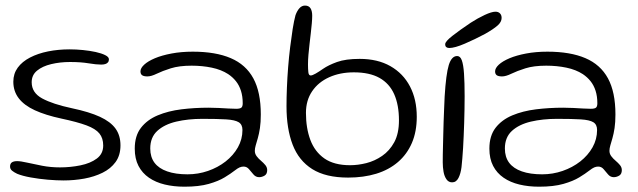

<svg xmlns="http://www.w3.org/2000/svg" viewBox="-20 -648 2346 706"><path d="M214 15.5Q188.5 15.5 156 12.8Q123.5 10 93 4.5Q62.5 -1 43 -9Q31.5 -14.5 24.2 -20.5Q17 -26.5 17 -35.5Q17 -46.5 23.8 -51Q30.5 -55.5 43 -55.5Q56 -55.5 80 -50Q104 -44.5 135.2 -38.5Q166.5 -32.5 200.5 -32.5Q239 -32.5 275.8 -40Q312.5 -47.5 336 -65Q359.5 -82.5 359.5 -113Q359.5 -140 345.5 -157.2Q331.5 -174.5 298 -187Q264.5 -199.5 205.5 -212Q147.5 -224.5 108.2 -242.5Q69 -260.5 49 -286.5Q29 -312.5 29 -347.5Q29 -377 45.2 -399.2Q61.5 -421.5 90.5 -436.5Q119.5 -451.5 156.8 -459Q194 -466.5 236.5 -466.5Q260 -466.5 285 -464Q310 -461.5 331.8 -456.8Q353.5 -452 367 -445.2Q380.5 -438.5 380.5 -430Q380.5 -423 377 -418.8Q373.5 -414.5 367.2 -412.5Q361 -410.5 352 -410.5Q334 -410.5 305.8 -415.2Q277.5 -420 237.5 -420Q200.5 -420 168.2 -412.2Q136 -404.5 116.2 -388.2Q96.5 -372 96.5 -345.5Q96.5 -307 135.2 -286Q174 -265 244.5 -250Q308.5 -236.5 347.5 -218.5Q386.5 -200.5 404.8 -175.2Q423 -150 423 -113.5Q423 -77 405 -52.2Q387 -27.5 357 -12.8Q327 2 289.8 8.8Q252.5 15.5 214 15.5Z M658 38.5Q619 38.5 585.8 30.5Q552.5 22.5 527.8 5.5Q503 -11.5 489.2 -38Q475.5 -64.5 475.5 -101.5Q475.5 -148.5 498.2 -178Q521 -207.5 559.8 -223.8Q598.5 -240 647 -246Q695.5 -252 747 -252Q765 -252 784 -251Q803 -250 820 -249Q837 -248 848.5 -248Q862.5 -248 867.5 -252.2Q872.5 -256.5 872.5 -268Q872.5 -294 866 -314.2Q859.5 -334.5 847.5 -349.5Q835.5 -364.5 819 -375.5Q793.5 -392 758.8 -399.2Q724 -406.5 684.5 -406.5Q639 -406.5 608 -396.8Q577 -387 556.5 -377Q536 -367 522 -367Q509 -367 502.8 -371.2Q496.5 -375.5 496.5 -385.5Q496.5 -397.5 510.2 -410.2Q524 -423 549.5 -433.8Q575 -444.5 610.5 -451.2Q646 -458 689 -458Q773 -458 828.5 -434.2Q884 -410.5 911.5 -360Q939 -309.5 939 -227Q939 -198.5 935.8 -177Q932.5 -155.5 928 -140Q923.5 -124.5 920.2 -113.2Q917 -102 917 -93.5Q917 -82.5 923.8 -73.5Q930.5 -64.5 939.8 -56.8Q949 -49 955.8 -40.8Q962.5 -32.5 962.5 -22.5Q962.5 -8 952.8 -2.2Q943 3.5 933 3.5Q920.5 3.5 912 -6.5Q903.5 -16.5 895.5 -26Q887.5 -35.5 875.5 -35.5Q868.5 -35.5 861.2 -32.5Q854 -29.5 842.5 -20.5Q828.5 -9.5 806 4.2Q783.5 18 747.8 28.2Q712 38.5 658 38.5ZM669.5 -7Q708.5 -7 744.8 -19.5Q781 -32 809.5 -54.2Q838 -76.5 854.8 -106.2Q871.5 -136 871.5 -170Q871.5 -190 857.8 -198.5Q844 -207 811.8 -209Q779.5 -211 724 -211Q671.5 -211 628 -200.8Q584.5 -190.5 558.5 -166.8Q532.5 -143 532.5 -102Q532.5 -70.5 548.2 -49.5Q564 -28.5 594.8 -17.8Q625.5 -7 669.5 -7Z M1260 5Q1178 5 1128.2 -26.2Q1078.5 -57.5 1056 -116.2Q1033.5 -175 1033.5 -257Q1033.5 -289 1035 -326Q1036.5 -363 1039.5 -401Q1042.5 -439 1047 -475.2Q1051.5 -511.5 1056.2 -541.5Q1061 -571.5 1066.5 -592Q1072.5 -608.5 1081.2 -618Q1090 -627.5 1101.5 -627.5Q1115.5 -627.5 1121.8 -617.5Q1128 -607.5 1128 -590Q1128 -578 1126.5 -561.5Q1125 -545 1122.8 -525.8Q1120.5 -506.5 1118.2 -486.2Q1116 -466 1114.2 -447Q1112.5 -428 1112.5 -410.5Q1112.5 -394.5 1113.8 -382.5Q1115 -370.5 1122.5 -370.5Q1128.5 -370.5 1140.8 -377.5Q1153 -384.5 1168 -395Q1187.5 -408.5 1219.2 -420Q1251 -431.5 1302.5 -431.5Q1368.5 -431.5 1415.5 -404.8Q1462.5 -378 1487.5 -330.2Q1512.5 -282.5 1512.5 -218.5Q1512.5 -164 1494.5 -122.2Q1476.5 -80.5 1443.2 -52Q1410 -23.5 1363.5 -9.2Q1317 5 1260 5ZM1267.5 -40.5Q1296 -40.5 1327 -48.2Q1358 -56 1385.2 -74.8Q1412.5 -93.5 1429.8 -125.2Q1447 -157 1447 -205.5Q1447 -262 1429.5 -301.5Q1412 -341 1375.5 -361.5Q1339 -382 1281 -382Q1230.5 -382 1190.5 -364Q1150.5 -346 1127.8 -312.5Q1105 -279 1105 -233Q1105 -177 1121.2 -133.5Q1137.5 -90 1173 -65.2Q1208.5 -40.5 1267.5 -40.5Z M1642.5 22.5Q1629.5 22.5 1621.8 11.5Q1614 0.5 1611 -16.2Q1608 -33 1608 -51Q1608 -63.5 1608.2 -79.5Q1608.5 -95.5 1609 -114.8Q1609.5 -134 1610 -155.5Q1610.5 -177 1611.2 -199.8Q1612 -222.5 1613 -246.2Q1614 -270 1615 -293Q1620 -375.5 1630.2 -408.8Q1640.5 -442 1661 -442Q1672.5 -442 1678.2 -426Q1684 -410 1686.2 -377.5Q1688.5 -345 1688.5 -294Q1688.5 -270 1688 -245Q1687.5 -220 1686.8 -195.5Q1686 -171 1685 -148Q1684 -125 1682.8 -104Q1681.5 -83 1680 -65.2Q1678.5 -47.5 1677 -33.5Q1674 -9.5 1665.8 6.5Q1657.5 22.5 1642.5 22.5ZM1632 -471.5Q1625 -471.5 1621 -474.8Q1617 -478 1617 -485.5Q1617 -495.5 1643.5 -516.2Q1670 -537 1711 -564.5Q1736.5 -581 1762.2 -593Q1788 -605 1802 -605Q1812 -605 1818.2 -599Q1824.5 -593 1824.5 -582Q1824.5 -567 1809.2 -553.8Q1794 -540.5 1763 -523Q1726.5 -503.5 1689.2 -487.5Q1652 -471.5 1632 -471.5Z M1962 38.5Q1923 38.5 1889.8 30.5Q1856.5 22.5 1831.8 5.5Q1807 -11.5 1793.2 -38Q1779.5 -64.5 1779.5 -101.5Q1779.5 -148.5 1802.2 -178Q1825 -207.5 1863.8 -223.8Q1902.5 -240 1951 -246Q1999.5 -252 2051 -252Q2069 -252 2088 -251Q2107 -250 2124 -249Q2141 -248 2152.5 -248Q2166.5 -248 2171.5 -252.2Q2176.5 -256.5 2176.5 -268Q2176.5 -294 2170 -314.2Q2163.5 -334.5 2151.5 -349.5Q2139.5 -364.5 2123 -375.5Q2097.5 -392 2062.8 -399.2Q2028 -406.5 1988.5 -406.5Q1943 -406.5 1912 -396.8Q1881 -387 1860.5 -377Q1840 -367 1826 -367Q1813 -367 1806.8 -371.2Q1800.5 -375.5 1800.5 -385.5Q1800.5 -397.5 1814.2 -410.2Q1828 -423 1853.5 -433.8Q1879 -444.5 1914.5 -451.2Q1950 -458 1993 -458Q2077 -458 2132.5 -434.2Q2188 -410.5 2215.5 -360Q2243 -309.5 2243 -227Q2243 -198.5 2239.8 -177Q2236.5 -155.5 2232 -140Q2227.5 -124.5 2224.2 -113.2Q2221 -102 2221 -93.5Q2221 -82.5 2227.8 -73.5Q2234.5 -64.5 2243.8 -56.8Q2253 -49 2259.8 -40.8Q2266.5 -32.5 2266.5 -22.5Q2266.5 -8 2256.8 -2.2Q2247 3.5 2237 3.5Q2224.5 3.5 2216 -6.5Q2207.5 -16.5 2199.5 -26Q2191.5 -35.5 2179.5 -35.5Q2172.5 -35.5 2165.2 -32.5Q2158 -29.5 2146.5 -20.5Q2132.5 -9.5 2110 4.2Q2087.5 18 2051.8 28.2Q2016 38.5 1962 38.5ZM1973.5 -7Q2012.5 -7 2048.8 -19.5Q2085 -32 2113.5 -54.2Q2142 -76.5 2158.8 -106.2Q2175.5 -136 2175.5 -170Q2175.5 -190 2161.8 -198.5Q2148 -207 2115.8 -209Q2083.5 -211 2028 -211Q1975.5 -211 1932 -200.8Q1888.5 -190.5 1862.5 -166.8Q1836.5 -143 1836.5 -102Q1836.5 -70.5 1852.2 -49.5Q1868 -28.5 1898.8 -17.8Q1929.5 -7 1973.5 -7Z"/></svg>

Font: Gluten ExtraLight
Style: Regular
Weight: 250
Designer: Tyler Finck
Foundry: Etcetera Type Company
Version: Version 1.300